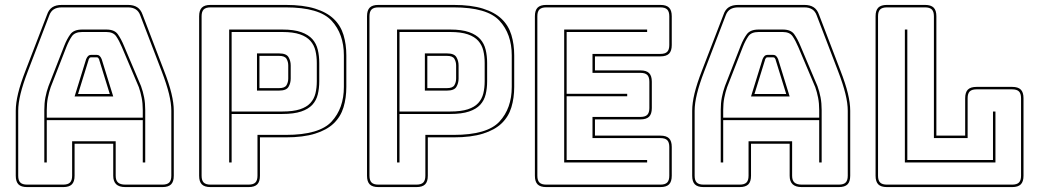

<svg xmlns="http://www.w3.org/2000/svg" viewBox="-20 -750 4213 780"><path d="M170 -303V-272H560V-303Q560 -330 555.5 -353Q551 -376 544 -396L475 -559Q464 -585 452 -602.5Q440 -620 412 -620H314Q284 -620 272 -602.5Q260 -585 250 -560L186 -396Q179 -376 174.5 -353Q170 -330 170 -303ZM330 -510Q334 -519 338.5 -523Q343 -527 349 -527H374Q380 -527 384.5 -523Q389 -519 393 -510L440 -358H283ZM383 -507 384 -506Q382 -510 380 -513.5Q378 -517 374 -517H349Q345 -517 343 -513.5Q341 -510 339 -506L340 -507L297 -368H426ZM560 -90V-262H170V-90H160V-303Q160 -331 164.5 -354.5Q169 -378 177 -400L241 -564Q252 -592 266 -611Q280 -630 314 -630H412Q445 -630 458.5 -611Q472 -592 484 -563L553 -400Q561 -378 565.5 -354.5Q570 -331 570 -303V-90ZM273 -36V-176H450V-36Q450 -17 459.5 -8.5Q469 0 489 0H640Q659 0 667.5 -8.5Q676 -17 676 -36V-300Q676 -330 666.5 -369Q657 -408 637 -460L550 -687Q544 -704 531.5 -712Q519 -720 500 -720H231Q211 -720 198.5 -712Q186 -704 180 -687L93 -460Q73 -408 63.5 -369Q54 -330 54 -300V-36Q54 -17 62.5 -8.5Q71 0 90 0H237Q256 0 264.5 -8.5Q273 -17 273 -36ZM90 10Q66 10 55 -1Q44 -12 44 -36V-300Q44 -331 53.5 -370.5Q63 -410 84 -464L171 -690Q178 -711 192.5 -720.5Q207 -730 231 -730H500Q523 -730 537.5 -720.5Q552 -711 559 -691L646 -464Q667 -410 676.5 -370.5Q686 -331 686 -300V-36Q686 -12 675 -1Q664 10 640 10H489Q464 10 452 -1.5Q440 -13 440 -36V-166H283V-36Q283 -12 272 -1Q261 10 237 10Z M835 10Q811 10 800 -1Q789 -12 789 -36V-684Q789 -708 800 -719Q811 -730 835 -730H1141Q1212 -730 1260 -715Q1308 -700 1336 -673Q1364 -646 1375.5 -608Q1387 -570 1387 -525V-397Q1387 -352 1375.5 -314Q1364 -276 1336 -249Q1308 -222 1260 -207Q1212 -192 1141 -192H1036V-36Q1036 -12 1025 -1Q1014 10 990 10ZM990 0Q1009 0 1017.5 -8.5Q1026 -17 1026 -36V-202H1141Q1277 -202 1327 -256Q1377 -310 1377 -397V-525Q1377 -612 1327 -666Q1277 -720 1141 -720H835Q816 -720 807.5 -711.5Q799 -703 799 -684V-36Q799 -17 807.5 -8.5Q816 0 835 0ZM1127 -287H921V-90H911V-630H1127Q1174 -630 1203.5 -619.5Q1233 -609 1249 -591Q1265 -573 1271 -548Q1277 -523 1277 -494V-420Q1277 -391 1271 -366.5Q1265 -342 1249 -324.5Q1233 -307 1203.5 -297Q1174 -287 1127 -287ZM921 -297H1127Q1171 -297 1198.5 -306Q1226 -315 1241 -331.5Q1256 -348 1261.5 -370.5Q1267 -393 1267 -420V-494Q1267 -521 1261.5 -544Q1256 -567 1241 -584Q1226 -601 1198.5 -610.5Q1171 -620 1127 -620H921ZM1024 -533H1114Q1143 -533 1152 -518Q1161 -503 1161 -484V-431Q1161 -412 1152 -397Q1143 -382 1114 -382H1024ZM1114 -523H1034V-392H1114Q1137 -392 1144 -404Q1151 -416 1151 -431V-484Q1151 -499 1144 -511Q1137 -523 1114 -523Z M1517 10Q1493 10 1482 -1Q1471 -12 1471 -36V-684Q1471 -708 1482 -719Q1493 -730 1517 -730H1823Q1894 -730 1942 -715Q1990 -700 2018 -673Q2046 -646 2057.5 -608Q2069 -570 2069 -525V-397Q2069 -352 2057.5 -314Q2046 -276 2018 -249Q1990 -222 1942 -207Q1894 -192 1823 -192H1718V-36Q1718 -12 1707 -1Q1696 10 1672 10ZM1672 0Q1691 0 1699.5 -8.5Q1708 -17 1708 -36V-202H1823Q1959 -202 2009 -256Q2059 -310 2059 -397V-525Q2059 -612 2009 -666Q1959 -720 1823 -720H1517Q1498 -720 1489.5 -711.5Q1481 -703 1481 -684V-36Q1481 -17 1489.5 -8.5Q1498 0 1517 0ZM1809 -287H1603V-90H1593V-630H1809Q1856 -630 1885.5 -619.5Q1915 -609 1931 -591Q1947 -573 1953 -548Q1959 -523 1959 -494V-420Q1959 -391 1953 -366.5Q1947 -342 1931 -324.5Q1915 -307 1885.5 -297Q1856 -287 1809 -287ZM1603 -297H1809Q1853 -297 1880.5 -306Q1908 -315 1923 -331.5Q1938 -348 1943.5 -370.5Q1949 -393 1949 -420V-494Q1949 -521 1943.5 -544Q1938 -567 1923 -584Q1908 -601 1880.5 -610.5Q1853 -620 1809 -620H1603ZM1706 -533H1796Q1825 -533 1834 -518Q1843 -503 1843 -484V-431Q1843 -412 1834 -397Q1825 -382 1796 -382H1706ZM1796 -523H1716V-392H1796Q1819 -392 1826 -404Q1833 -416 1833 -431V-484Q1833 -499 1826 -511Q1819 -523 1796 -523Z M2199 10Q2175 10 2164 -1Q2153 -12 2153 -36V-684Q2153 -708 2164 -719Q2175 -730 2199 -730H2663Q2687 -730 2698 -719Q2709 -708 2709 -684V-567Q2709 -543 2698 -532Q2687 -521 2663 -521H2397V-464H2582Q2606 -464 2617 -453Q2628 -442 2628 -418V-311Q2628 -287 2617 -276Q2606 -265 2582 -265H2397V-199H2663Q2687 -199 2698 -188Q2709 -177 2709 -153V-36Q2709 -12 2698 -1Q2687 10 2663 10ZM2663 0Q2682 0 2690.5 -8.5Q2699 -17 2699 -36V-153Q2699 -172 2690.5 -180.5Q2682 -189 2663 -189H2387V-275H2582Q2601 -275 2609.5 -283.5Q2618 -292 2618 -311V-418Q2618 -437 2609.5 -445.5Q2601 -454 2582 -454H2387V-531H2663Q2682 -531 2690.5 -539.5Q2699 -548 2699 -567V-684Q2699 -703 2690.5 -711.5Q2682 -720 2663 -720H2199Q2180 -720 2171.5 -711.5Q2163 -703 2163 -684V-36Q2163 -17 2171.5 -8.5Q2180 0 2199 0ZM2609 -100V-90H2272V-630H2609V-620H2282V-369H2528V-359H2282V-100Z M2918 -303V-272H3308V-303Q3308 -330 3303.5 -353Q3299 -376 3292 -396L3223 -559Q3212 -585 3200 -602.5Q3188 -620 3160 -620H3062Q3032 -620 3020 -602.5Q3008 -585 2998 -560L2934 -396Q2927 -376 2922.5 -353Q2918 -330 2918 -303ZM3078 -510Q3082 -519 3086.5 -523Q3091 -527 3097 -527H3122Q3128 -527 3132.5 -523Q3137 -519 3141 -510L3188 -358H3031ZM3131 -507 3132 -506Q3130 -510 3128 -513.5Q3126 -517 3122 -517H3097Q3093 -517 3091 -513.5Q3089 -510 3087 -506L3088 -507L3045 -368H3174ZM3308 -90V-262H2918V-90H2908V-303Q2908 -331 2912.5 -354.5Q2917 -378 2925 -400L2989 -564Q3000 -592 3014 -611Q3028 -630 3062 -630H3160Q3193 -630 3206.5 -611Q3220 -592 3232 -563L3301 -400Q3309 -378 3313.5 -354.5Q3318 -331 3318 -303V-90ZM3021 -36V-176H3198V-36Q3198 -17 3207.5 -8.5Q3217 0 3237 0H3388Q3407 0 3415.5 -8.5Q3424 -17 3424 -36V-300Q3424 -330 3414.5 -369Q3405 -408 3385 -460L3298 -687Q3292 -704 3279.5 -712Q3267 -720 3248 -720H2979Q2959 -720 2946.5 -712Q2934 -704 2928 -687L2841 -460Q2821 -408 2811.5 -369Q2802 -330 2802 -300V-36Q2802 -17 2810.5 -8.5Q2819 0 2838 0H2985Q3004 0 3012.5 -8.5Q3021 -17 3021 -36ZM2838 10Q2814 10 2803 -1Q2792 -12 2792 -36V-300Q2792 -331 2801.5 -370.5Q2811 -410 2832 -464L2919 -690Q2926 -711 2940.5 -720.5Q2955 -730 2979 -730H3248Q3271 -730 3285.5 -720.5Q3300 -711 3307 -691L3394 -464Q3415 -410 3424.5 -370.5Q3434 -331 3434 -300V-36Q3434 -12 3423 -1Q3412 10 3388 10H3237Q3212 10 3200 -1.5Q3188 -13 3188 -36V-166H3031V-36Q3031 -12 3020 -1Q3009 10 2985 10Z M3583 10Q3559 10 3548 -1Q3537 -12 3537 -36V-684Q3537 -708 3548 -719Q3559 -730 3583 -730H3738Q3762 -730 3773 -719Q3784 -708 3784 -684V-199H3901V-351Q3901 -375 3912 -386Q3923 -397 3947 -397H4092Q4116 -397 4127 -386Q4138 -375 4138 -351V-36Q4138 -12 4127 -1Q4116 10 4092 10ZM4092 0Q4111 0 4119.5 -8.5Q4128 -17 4128 -36V-351Q4128 -370 4119.5 -378.5Q4111 -387 4092 -387H3947Q3928 -387 3919.5 -378.5Q3911 -370 3911 -351V-189H3774V-684Q3774 -703 3765.5 -711.5Q3757 -720 3738 -720H3583Q3564 -720 3555.5 -711.5Q3547 -703 3547 -684V-36Q3547 -17 3555.5 -8.5Q3564 0 3583 0ZM3656 -90V-630H3666V-100H4014V-297H4024V-90Z"/></svg>

Font: Bungee Outline
Style: Regular
Weight: 400
Designer: David Jonathan Ross
Foundry: David Jonathan Ross
Version: Version 1.001;PS 1.0;hotconv 1.0.72;makeotf.lib2.5.5900